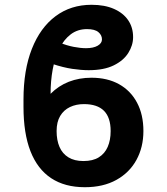

<svg xmlns="http://www.w3.org/2000/svg" viewBox="-20 -780 704 810"><path d="M365.7 -452.1Q433.1 -452.1 482.2 -424.8Q531.2 -397.5 558.1 -346.9Q585 -296.4 585 -227.1Q585 -159.2 555.7 -105.5Q526.4 -51.8 470.9 -21Q415.5 9.8 337.9 9.8Q253.4 9.8 195.8 -28.3Q138.2 -66.4 108.6 -141.8Q79.1 -217.3 79.1 -329.1V-359.9Q79.1 -484.4 114.5 -574Q149.9 -663.6 214.4 -711.7Q278.8 -759.8 366.2 -759.8Q421.9 -759.8 460.9 -742.4Q500 -725.1 520.8 -694.6Q541.5 -664.1 541.5 -623.5Q541.5 -588.9 521.2 -556.6Q501 -524.4 459.7 -504.2Q418.5 -483.9 354 -483.9Q322.8 -483.9 284.9 -489.5Q247.1 -495.1 201.2 -510.3L231.9 -600.1Q261.7 -587.9 290.8 -582.3Q319.8 -576.7 342.8 -576.7Q374 -576.7 392.1 -587.2Q410.2 -597.7 410.2 -613.8Q410.2 -631.8 395 -644.5Q379.9 -657.2 347.2 -657.2Q307.6 -657.2 278.6 -635.3Q249.5 -613.3 230.5 -575Q211.4 -536.6 202.4 -487.5Q193.4 -438.5 193.4 -384.3Q226.6 -418 270.3 -435.1Q314 -452.1 365.7 -452.1ZM334 -340.8Q301.3 -340.8 275.1 -328.4Q249 -315.9 233.9 -290.8Q218.8 -265.6 218.8 -227.1Q218.8 -188.5 231 -160.2Q243.2 -131.8 268.6 -116.2Q293.9 -100.6 332 -100.6Q371.6 -100.6 396.7 -116.2Q421.9 -131.8 434.3 -160.2Q446.8 -188.5 446.8 -227.1Q446.8 -284.2 418.7 -312.5Q390.6 -340.8 334 -340.8Z"/></svg>

Font: Inter
Style: 650
Weight: 650
Designer: Rasmus Andersson
Foundry: rsms
Version: Version 4.001;git-66647c0bb